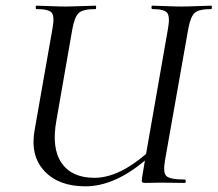

<svg xmlns="http://www.w3.org/2000/svg" viewBox="-20 -645 767 677"><path d="M725 -625Q727 -625 727 -619Q727 -613 725 -613Q682 -613 667 -600Q652 -587 644 -544L562 -81Q554 -37 566.5 -24.5Q579 -12 631 -12Q635 -12 635 -6Q635 0 631 0Q618 0 590.5 -0.5Q563 -1 548 -1Q537 -1 519 -0.5Q501 0 493 0Q483 0 481 -3Q479 -6 481 -19L491 -79Q383 12 281 12Q187 12 136.5 -42Q86 -96 102 -186L165 -544Q173 -587 162.5 -600Q152 -613 108 -613Q106 -613 106 -619Q106 -625 108 -625Q120 -625 154.5 -623.5Q189 -622 211 -622Q232 -622 268 -623.5Q304 -625 317 -625Q319 -625 319 -619Q319 -613 317 -613Q273 -613 258 -599.5Q243 -586 235 -542L179 -221Q161 -123 197 -70.5Q233 -18 313 -18Q397 -18 495 -102L572 -542Q580 -585 570 -599Q560 -613 517 -613Q514 -613 514 -619Q514 -625 517 -625Q529 -625 564 -623.5Q599 -622 620 -622Q641 -622 677 -623.5Q713 -625 725 -625Z"/></svg>

Font: Cormorant Infant Book
Style: Italic
Weight: 500
Italic angle: -10°
Designer: Christian Thalmann (Catharsis Fonts)
Version: Version 1.000;PS 002.000;hotconv 1.0.88;makeotf.lib2.5.64775